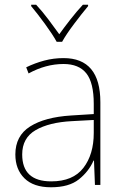

<svg xmlns="http://www.w3.org/2000/svg" viewBox="-20 -783 523 813"><path d="M377 -275V-220Q377 -129 333 -72Q289 -15 197 -15Q74 -15 74 -129Q74 -199 131 -232Q188 -265 284 -270ZM249 -537Q207 -537 167.5 -526.5Q128 -516 91 -498L101 -472Q174 -512 249 -512Q314 -512 345.5 -472.5Q377 -433 377 -343V-300L281 -294Q170 -287 107.5 -247.5Q45 -208 45 -129Q45 -66 83.5 -28Q122 10 196 10Q272 10 314 -23.5Q356 -57 376 -103H378L382 0H405V-350Q405 -537 249 -537ZM353 -763H331Q305 -735 278 -700.5Q251 -666 231 -638Q211 -666 185 -700.5Q159 -735 133 -763H112V-757Q138 -726 170.5 -681.5Q203 -637 220 -606H243Q260 -637 293.5 -681.5Q327 -726 353 -757Z"/></svg>

Font: Noto Sans Display Thin
Style: Regular
Weight: 250
Designer: Monotype Design Team
Foundry: Monotype Imaging Inc.
Version: Version 1.900